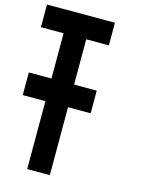

<svg xmlns="http://www.w3.org/2000/svg" viewBox="-129 -949 758 1024"><g transform="rotate(15 250.0 -437.5)"><path d="M0 -375V-500H125V-750H0V-875H375V-750H250V-500H375V-375H250V0H125V-375Z"/></g></svg>

Font: GalmuriMono7 Regular
Style: Regular
Weight: 400
Designer: Lee Minseo (quiple)
Version: Version 2.399;hotconv 1.1.1;makeotfexe 2.6.0 DEVELOPMENT